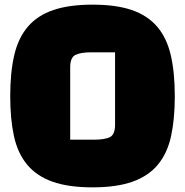

<svg xmlns="http://www.w3.org/2000/svg" viewBox="-20 -788 796 826"><path d="M24 -374Q24 -477 41.5 -551.5Q59 -626 100.5 -674Q142 -722 210 -745Q278 -768 378 -768Q479 -768 546.5 -745Q614 -722 655.5 -674Q697 -626 714.5 -551.5Q732 -477 732 -374Q732 -276 716 -202.5Q700 -129 659.5 -80Q619 -31 550.5 -6.5Q482 18 378 18Q274 18 205.5 -6.5Q137 -31 96.5 -80Q56 -129 40 -202.5Q24 -276 24 -374ZM282 -499V-187H382Q432 -187 453.5 -198.5Q475 -210 475 -251V-563H374Q326 -563 304 -551.5Q282 -540 282 -499Z"/></svg>

Font: Black Han Sans
Style: Regular
Weight: 400
Width: 7
Designer: ZESSTYPE
Foundry: ZESSTYPE
Version: Version 1.00